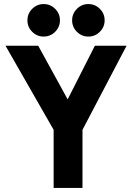

<svg xmlns="http://www.w3.org/2000/svg" viewBox="-20 -925 650 945"><path d="M244 -286 7 -700H168L313 -436L447 -700H603L386 -286V0H244ZM195 -745Q162 -745 138.5 -768.5Q115 -792 115 -825Q115 -858 138.5 -881.5Q162 -905 195 -905Q228 -905 251.5 -881.5Q275 -858 275 -825Q275 -792 251.5 -768.5Q228 -745 195 -745ZM415 -745Q382 -745 358.5 -768.5Q335 -792 335 -825Q335 -858 358.5 -881.5Q382 -905 415 -905Q448 -905 471.5 -881.5Q495 -858 495 -825Q495 -792 471.5 -768.5Q448 -745 415 -745Z"/></svg>

Font: 
Style: 㨦
Weight: 700
Designer: A.Korolkova, Vitaly Kuzmin
Foundry: ParaType Ltd
Version: Version 2.000